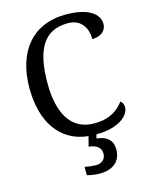

<svg xmlns="http://www.w3.org/2000/svg" viewBox="-139 -812 892 1139"><g transform="rotate(-15 307.0 -242.0)"><path d="M329 240C414 240 461 197 461 126C461 73 429 39 364 34L370 10C509 10 576 -52 576 -102C576 -122 568 -134 557 -141C523 -96 473 -56 376 -56C229 -56 168 -179 168 -358C168 -558 225 -671 376 -671C463 -671 493 -604 493 -542C542 -542 580 -569 580 -612C580 -676 514 -724 378 -724C167 -724 57 -574 57 -358C57 -152 148 -10 322 8L306 69C349 72 381 91 381 130C381 164 358 186 320 186C302 186 276 183 252 178V229C276 236 308 240 329 240Z"/></g></svg>

Font: Noto Fangsong KSS Vertical
Style: Regular
Weight: 400
Designer: LIU Zhao, ZHANG Congyu, Kushim JIANG
Foundry: Guyu Beijing Co. Ltd.
Version: Version 1.000;November 16, 2022;FontCreator 11.5.0.2427 64-b